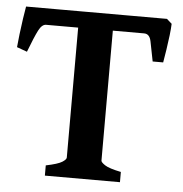

<svg xmlns="http://www.w3.org/2000/svg" viewBox="-46 -639 652 684"><g transform="rotate(5 279.5 -297.0)"><path d="M542 -578.1Q541.5 -562.5 538.6 -537.1Q535.6 -511.7 531.5 -485.1Q527.3 -458.5 523.9 -438.5H486.3Q477.5 -482.4 472.4 -509Q467.3 -535.6 447.3 -535.6H311.5L325.2 -594.2H523.9ZM96.7 -535.6Q82 -535.6 70.1 -512.5Q58.1 -489.3 37.1 -434.1L0.5 -447.3Q2 -465.3 5.4 -493.9Q8.8 -522.5 12.9 -550.3Q17.1 -578.1 20 -594.2H230.5L234.9 -535.6ZM139.2 0V-36.6Q182.1 -45.4 196.8 -54.7Q211.4 -64 211.4 -70.8V-538.6Q211.4 -544.4 198.5 -547.6Q185.5 -550.8 151.9 -557.6V-594.2H401.9V-557.6Q370.6 -550.8 353 -547.9Q335.4 -544.9 335.4 -538.6V-70.8Q335.4 -64.9 350.1 -55.2Q364.7 -45.4 407.7 -36.6V0Z"/></g></svg>

Font: Namdhinggo
Style: Bold
Weight: 700
Designer: Victor Gaultney
Foundry: SIL International
Version: Version 3.001